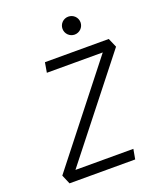

<svg xmlns="http://www.w3.org/2000/svg" viewBox="-160 -990 907 1089"><g transform="rotate(-20 293.0 -445.5)"><path d="M68.4 0H464.8L475.6 -60.1H126L581.5 -638.2L557.6 -693.4H172.4L162.1 -633.3H499.5L44.9 -55.2ZM384.8 -782.7C415 -782.7 439.5 -807.1 439.5 -836.9C439.5 -867.2 415 -891.1 384.8 -891.1C355 -891.1 330.6 -867.2 330.6 -836.9C330.6 -807.1 355 -782.7 384.8 -782.7Z"/></g></svg>

Font: Cascadia Mono PL Light
Style: Italic
Weight: 300
Italic angle: -10°
Monospace: yes
Designer: Aaron Bell
Foundry: Saja Typeworks
Version: Version 2404.023